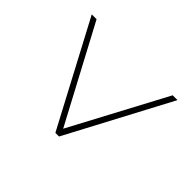

<svg xmlns="http://www.w3.org/2000/svg" viewBox="-129 -740 817 817"><g transform="rotate(-45 279.5 -332.0)"><path d="M46 -321V-343L512 -590V-561L82 -332L512 -103V-74Z"/></g></svg>

Font: Taviraj Thin
Style: Regular
Weight: 250
Designer: Katatrad Team
Foundry: CadsonDemak
Version: Version 1.001